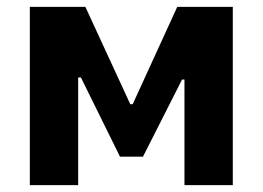

<svg xmlns="http://www.w3.org/2000/svg" viewBox="-20 -540 767 560"><path d="M67 0H208V-314H216L330 -83H397L511 -308H518V0H659V-520H497L367 -236H360L229 -520H67Z"/></svg>

Font: Fixel Display Bold
Style: Bold
Weight: 700
Designer: AlfaBravo + MacPaw
Foundry: Kyrylo Tkachov, Marchela Mozhyna, Serhii Makarenko, Maria Weinstein, Zakhar Kryvoshyya
Version: Version 1.211